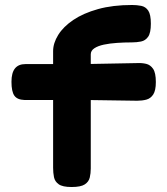

<svg xmlns="http://www.w3.org/2000/svg" viewBox="-20 -740 671 770"><path d="M267 10Q231 10 215.5 -1Q200 -12 196.5 -29.5Q193 -47 193 -67V-535Q193 -567 213.5 -600Q234 -633 274 -660Q314 -687 373 -703.5Q432 -720 510 -720Q529 -720 546.5 -716.5Q564 -713 574.5 -697.5Q585 -682 585 -645Q585 -608 574 -592.5Q563 -577 545.5 -573.5Q528 -570 509 -570Q479 -570 449.5 -568Q420 -566 396.5 -561Q373 -556 358.5 -546.5Q344 -537 344 -522V-64Q344 -45 340 -28Q336 -11 320 -0.5Q304 10 267 10ZM82 -483H317L530 -487Q549 -488 566 -484Q583 -480 594 -464Q605 -448 605 -411Q605 -377 594.5 -361Q584 -345 567 -340.5Q550 -336 530 -336L324 -339H78Q49 -340 37.5 -356.5Q26 -373 26 -412Q26 -448 40 -465.5Q54 -483 82 -483Z"/></svg>

Font: Fredoka Expanded SemiBold
Style: Regular
Weight: 600
Width: 7
Designer: Ben Nathan
Foundry: Milena B. Brandão, Ben Nathan
Version: Version 2.001